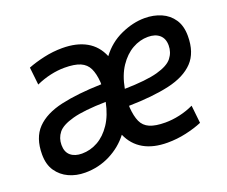

<svg xmlns="http://www.w3.org/2000/svg" viewBox="-95 -679 992 839"><g transform="rotate(-20 401.0 -260.0)"><path d="M171 13Q130 13 96 -2.5Q62 -18 41 -48.5Q20 -79 20 -126Q20 -203 61 -245.5Q102 -288 179.5 -305.5Q257 -323 368 -326Q368 -329 368 -331Q368 -333 368 -336Q365 -376 353 -401Q341 -426 314.5 -437.5Q288 -449 241 -449Q210 -449 176 -441.5Q142 -434 109 -419L100 -501Q133 -514 175.5 -523.5Q218 -533 261 -533Q328 -533 373 -507.5Q418 -482 439 -431Q477 -482 533.5 -507.5Q590 -533 644 -533Q686 -533 720.5 -518Q755 -503 775.5 -472.5Q796 -442 796 -395Q796 -318 755.5 -275.5Q715 -233 638 -215.5Q561 -198 450 -196Q450 -194 450 -192Q450 -190 450 -188Q453 -147 464.5 -121.5Q476 -96 502.5 -84.5Q529 -73 575 -73Q607 -73 641 -80.5Q675 -88 707 -103L716 -20Q683 -6 640.5 3.5Q598 13 554 13Q488 13 443.5 -12.5Q399 -38 377 -88Q342 -42 288 -14.5Q234 13 171 13ZM186 -70Q225 -70 260 -89.5Q295 -109 321.5 -148.5Q348 -188 360 -247Q258 -245 205 -230.5Q152 -216 133 -192Q114 -168 114 -136Q114 -103 133.5 -86.5Q153 -70 186 -70ZM458 -272Q559 -274 611.5 -288.5Q664 -303 683.5 -328Q703 -353 703 -385Q703 -417 683.5 -434Q664 -451 630 -451Q592 -451 557 -431Q522 -411 495.5 -371.5Q469 -332 458 -272Z"/></g></svg>

Font: Ubuntu Sans Medium
Style: Italic
Weight: 500
Italic angle: -13.5°
Designer: Dalton Maag Ltd
Foundry: Dalton Maag Ltd
Version: Version 1.006